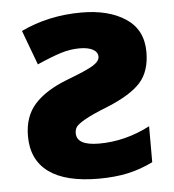

<svg xmlns="http://www.w3.org/2000/svg" viewBox="-46 -601 593 654"><g transform="rotate(-5 251.0 -274.5)"><path d="M465 -406Q465 -340 431 -302Q397 -264 316 -231Q263 -210 238.5 -196Q214 -182 207.5 -173Q201 -164 201 -151Q201 -109 278 -109Q367 -109 452 -153V-30Q409 -9 365 0.5Q321 10 266 10Q153 10 95.5 -32Q38 -74 38 -155Q38 -222 75.5 -264Q113 -306 188 -335Q257 -361 279 -375Q301 -389 301 -404Q301 -420 284.5 -429Q268 -438 239 -438Q207 -438 175 -428Q143 -418 93 -396L49 -514Q143 -559 256 -559Q349 -559 407 -520.5Q465 -482 465 -406Z"/></g></svg>

Font: Noto Sans UI ExtraBold
Style: Regular
Weight: 800
Designer: Monotype Design Team
Foundry: Monotype Imaging Inc.
Version: Version 1.001